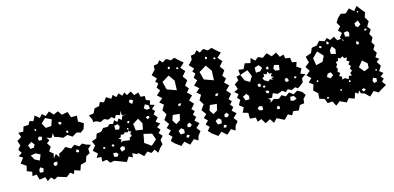

<svg xmlns="http://www.w3.org/2000/svg" viewBox="-70 -1160 3314 1614"><g transform="rotate(-15 1587.0 -353.0)"><path d="M278 -1 247 15 223 -10 190 13 177 -25 127 -16 113 -65 76 -60 83 -97 40 -113 51 -157 7 -188 40 -232 6 -252 39 -272 18 -306 44 -336 30 -379 69 -403 55 -443 98 -442 111 -483 155 -485 171 -514 203 -505 225 -548 262 -517 287 -544 314 -520 351 -550 382 -514 423 -532 448 -495 500 -505 517 -455H568L564 -405L608 -379L593 -331L563 -309L528 -319L488 -294L449 -319L408 -305L369 -323L337 -332L335 -365L313 -329L273 -343L291 -315L265 -295L288 -260L265 -224L297 -198L288 -158L314 -190L336 -155L341 -185L369 -198L407 -226L449 -201L484 -224L520 -201L550 -217L580 -200L619 -188L588 -162L590 -123L556 -105L541 -60L494 -48L477 -1L429 -18L416 14L390 -7L352 22ZM356 -480 304 -505 265 -468 289 -423 338 -427ZM427 -431 419 -442 400 -441 404 -423 420 -417ZM207 -431 198 -441 192 -430 195 -422 205 -420ZM238 -360 213 -368 200 -350 210 -332 232 -335ZM459 -356 444 -353 448 -340 459 -332 464 -345ZM141 -341 107 -320 118 -286 148 -288 162 -312ZM189 -219 151 -239 107 -232 128 -192 169 -171ZM508 -173 492 -182 482 -162 498 -153 510 -160ZM310 -124 281 -126 271 -106 284 -93 302 -97ZM182 -100 158 -115 144 -96V-72L175 -70Z M774 -7 736 -1 715 -32 674 -26 677 -67 636 -68 657 -102 620 -135 651 -173 634 -214 676 -228 689 -266 729 -271 755 -298 793 -297 815 -316 844 -309 860 -337 884 -316 900 -342 923 -322 937 -356H974L935 -361L930 -400L921 -365L886 -376L870 -349L845 -368L814 -354L782 -368L746 -352L711 -368L687 -367L685 -391L666 -430L709 -437L727 -476L769 -484L784 -516L817 -504L844 -542L884 -517L904 -546L928 -520L955 -545L980 -518L1003 -540L1020 -513L1057 -534L1078 -497L1117 -510L1126 -470L1162 -467V-432L1196 -419L1184 -385L1224 -373L1192 -346L1213 -323L1194 -298L1221 -266L1194 -234L1228 -210L1194 -186L1217 -161L1194 -135L1221 -105L1194 -75L1201 -37L1173 -10L1149 23L1125 -10L1093 10L1062 -10L1027 20L993 -12L979 -19L978 -9L936 -30L932 6L900 -11L873 30ZM1041 -469 1024 -465 1022 -446 1043 -430 1059 -455ZM1172 -384 1144 -399 1127 -369 1149 -350 1177 -355ZM983 -298 970 -301 960 -291 969 -280 979 -287ZM1155 -294 1141 -299 1123 -291 1135 -272 1151 -280ZM1058 -297 1007 -265 1014 -207 1074 -198 1084 -250ZM892 -274 881 -297 849 -292 850 -256 881 -251ZM956 -244 946 -246V-235L953 -230L960 -236ZM945 -140 949 -162 970 -171 962 -193 977 -211 961 -209 958 -224 942 -209 921 -216 905 -201 883 -205 877 -184 856 -178 879 -164 865 -141 888 -149ZM1140 -145 1069 -162 1055 -87 1111 -48 1159 -90ZM796 -145 785 -139 790 -127 805 -123 807 -138ZM722 -141 710 -140 712 -128 724 -124 731 -135ZM888 -99 868 -109 846 -96 855 -65 885 -75ZM807 -70H780L782 -40L807 -32L823 -52Z M1301 -18 1275 -46 1299 -75 1271 -103 1299 -131 1270 -159 1299 -187 1268 -229 1299 -271 1274 -313 1299 -355 1265 -383 1299 -411 1262 -445 1299 -479 1276 -509 1299 -539 1278 -561 1299 -583 1263 -621 1299 -659 1301 -694 1336 -700 1358 -726 1380 -700 1415 -722 1451 -700 1485 -713 1512 -687 1551 -654 1512 -619 1545 -581 1512 -543 1541 -503 1512 -463 1537 -433 1512 -403 1548 -369 1512 -335 1545 -297 1512 -259 1535 -235 1512 -211 1534 -185 1512 -159 1547 -127 1512 -95 1538 -61 1512 -27 1501 11 1467 -10 1425 27 1384 -10 1350 18ZM1419 -655 1409 -646V-635L1421 -631L1429 -643ZM1492 -629H1479L1477 -618L1485 -613L1496 -616ZM1400 -581 1336 -542 1354 -473 1435 -444 1438 -527ZM1443 -328 1424 -331 1413 -324 1415 -309 1431 -312ZM1407 -246 1348 -252 1333 -208 1357 -170 1395 -193ZM1467 -154 1445 -143 1442 -121 1464 -115 1482 -131ZM1409 -109 1387 -126 1360 -109 1371 -76 1406 -78ZM1441 -51 1425 -60 1415 -53 1412 -39 1431 -33Z M1624 -18 1598 -46 1622 -75 1594 -103 1622 -131 1593 -159 1622 -187 1591 -229 1622 -271 1597 -313 1622 -355 1588 -383 1622 -411 1585 -445 1622 -479 1599 -509 1622 -539 1601 -561 1622 -583 1586 -621 1622 -659 1624 -694 1659 -700 1681 -726 1703 -700 1738 -722 1774 -700 1808 -713 1835 -687 1874 -654 1835 -619 1868 -581 1835 -543 1864 -503 1835 -463 1860 -433 1835 -403 1871 -369 1835 -335 1868 -297 1835 -259 1858 -235 1835 -211 1857 -185 1835 -159 1870 -127 1835 -95 1861 -61 1835 -27 1824 11 1790 -10 1748 27 1707 -10 1673 18ZM1742 -655 1732 -646V-635L1744 -631L1752 -643ZM1815 -629H1802L1800 -618L1808 -613L1819 -616ZM1723 -581 1659 -542 1677 -473 1758 -444 1761 -527ZM1766 -328 1747 -331 1736 -324 1738 -309 1754 -312ZM1730 -246 1671 -252 1656 -208 1680 -170 1718 -193ZM1790 -154 1768 -143 1765 -121 1787 -115 1805 -131ZM1732 -109 1710 -126 1683 -109 1694 -76 1729 -78ZM1764 -51 1748 -60 1738 -53 1735 -39 1754 -33Z M2184 0 2153 32 2128 -6 2084 17 2059 -26 2023 -12 2017 -50 1966 -54V-105L1921 -118L1941 -160L1906 -188L1929 -227L1907 -252L1928 -278L1897 -304L1933 -322L1918 -365L1956 -391L1949 -424L1982 -432L1979 -476L2023 -470L2044 -515L2092 -504L2104 -546L2135 -514L2167 -537L2203 -520L2244 -549L2279 -513L2322 -534L2344 -491L2378 -502L2385 -467L2425 -461L2430 -421L2469 -413L2456 -376L2494 -351L2474 -310L2515 -294L2478 -270L2474 -234L2445 -211L2423 -196L2401 -211L2370 -195L2338 -211L2314 -191L2290 -211L2248 -195L2207 -211L2192 -176H2154L2177 -163L2168 -138L2203 -162L2244 -152L2274 -176L2307 -157L2341 -182L2374 -157L2412 -179L2449 -157L2471 -126L2445 -98L2440 -61L2402 -56L2381 -14L2335 -21L2316 11L2284 -7L2247 31ZM2176 -441 2153 -470 2116 -458 2115 -414 2154 -416ZM2075 -396 2051 -453 1983 -430 2007 -376 2048 -352ZM2223 -441 2212 -437 2204 -423 2223 -413 2229 -430ZM2319 -427 2280 -438 2265 -410 2277 -389 2313 -384ZM2197 -316 2217 -332 2237 -316 2229 -338 2253 -339 2229 -353 2243 -377 2220 -378 2211 -399 2197 -377 2173 -390 2175 -367 2155 -355 2166 -335ZM2118 -320 2101 -313 2104 -297 2119 -288 2131 -304ZM2363 -295 2348 -308 2332 -292 2342 -272 2364 -275ZM2427 -300 2415 -299V-287L2425 -282L2436 -291ZM2159 -292H2147L2139 -281L2151 -274L2163 -279ZM1991 -264 1957 -247 1972 -211 2005 -213 2009 -241ZM2168 -246 2150 -242 2159 -225 2176 -219 2183 -237ZM2373 -143 2341 -144 2336 -112 2361 -105 2389 -115ZM2095 -129 2066 -135 2051 -117 2065 -100 2093 -96ZM2225 -98 2209 -89 2211 -70 2231 -68 2236 -84Z M2733 -1 2696 28 2674 -14 2632 -11 2617 -51 2573 -65 2577 -111 2541 -145 2557 -193 2523 -220 2554 -250 2520 -282 2556 -312 2530 -353 2568 -383 2554 -435 2605 -453 2623 -495 2667 -502 2698 -536 2741 -520 2766 -542 2789 -518 2826 -537 2847 -500 2883 -505 2873 -517 2900 -549 2873 -578 2900 -608 2879 -644 2900 -679 2931 -708 2972 -700 3010 -734 3047 -700 3077 -738 3106 -700 3133 -667 3119 -627 3143 -587 3119 -547 3142 -515 3119 -483 3139 -447 3119 -411 3139 -379 3119 -347 3140 -313 3119 -279 3147 -259 3119 -239 3145 -199 3119 -159 3150 -135 3119 -111 3141 -89 3119 -67 3145 -32 3106 -10 3069 13 3031 -10 2991 28 2952 -10 2923 -18 2915 -46 2901 -21 2878 -38 2861 11 2813 -6 2788 25ZM3077 -694 3069 -695 3066 -687 3073 -680 3080 -686ZM3055 -617 3023 -601V-577L3043 -562L3069 -580ZM2960 -535 2946 -554 2916 -548 2918 -513 2952 -506ZM3104 -534H3093L3085 -523L3097 -518L3109 -522ZM2770 -504 2757 -517 2750 -499 2757 -488 2770 -490ZM2900 -486 2886 -502 2889 -484ZM2703 -488 2690 -494 2681 -481 2693 -472 2704 -476ZM2788 -463 2764 -436V-403L2806 -393L2812 -433ZM2658 -454 2611 -407 2621 -344 2680 -358 2703 -405ZM3015 -441 3002 -453 2992 -438 2997 -423H3015ZM2856 -160 2863 -186 2889 -183 2880 -206 2900 -222 2887 -243 2901 -262 2885 -281 2900 -302 2876 -316 2888 -341 2864 -340 2852 -360 2833 -347 2812 -356 2809 -333 2787 -326 2793 -304 2779 -286 2789 -266 2779 -246 2799 -228 2783 -206 2806 -195 2802 -170 2825 -177ZM3043 -246 3003 -283 2963 -234 2999 -190 3041 -207ZM2724 -255 2696 -251 2683 -225 2709 -206 2737 -226ZM2597 -222 2590 -214V-206L2599 -203L2605 -213ZM3099 -184 3091 -180 3093 -169 3103 -171 3105 -178ZM2866 -144 2860 -152 2851 -145 2853 -134 2865 -133ZM3081 -109 3055 -118 3045 -97 3052 -73 3080 -80ZM2777 -90 2772 -97 2763 -93 2764 -82 2775 -81ZM2649 -63 2638 -58V-48L2647 -45L2656 -51ZM2971 -40 2958 -54 2938 -48 2946 -30 2959 -29Z"/></g></svg>

Font: Rubik Gemstones
Style: Regular
Weight: 400
Designer: Hubert and Fischer, NaN
Foundry: Hubert and Fischer, NaN
Version: Version 2.200